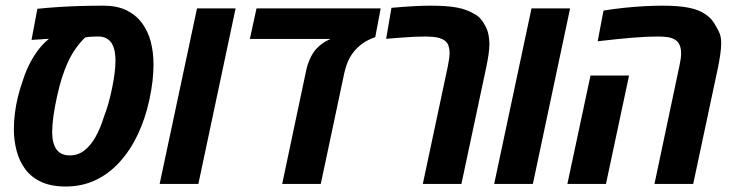

<svg xmlns="http://www.w3.org/2000/svg" viewBox="-20 -661 2634 690"><path d="M216.3 9.3Q164.1 9.3 128.2 -7.3Q92.3 -23.9 70.8 -53Q49.3 -82 39.6 -119.4Q29.8 -156.7 29.8 -197.3Q29.8 -223.1 33.4 -253.2Q37.1 -283.2 44.4 -313.2Q51.8 -343.3 61.5 -370.1Q76.7 -418.9 101.1 -458Q125.5 -497.1 155.8 -521.5Q148.9 -521.5 141.1 -520.8Q133.3 -520 124.8 -519.5Q116.2 -519 107.9 -518.6Q99.6 -518.1 93.3 -517.6L114.3 -629.4Q152.3 -633.3 189.7 -635.7Q227.1 -638.2 266.8 -639.4Q306.6 -640.6 352.1 -640.6Q400.9 -640.6 435.1 -623.8Q469.2 -606.9 490.7 -577.6Q512.2 -548.3 522 -510.3Q531.7 -472.2 531.7 -429.7Q531.7 -400.9 528.1 -369.4Q524.4 -337.9 517.1 -303.7Q502.4 -234.9 475.1 -177.5Q447.8 -120.1 409.4 -78.1Q371.1 -36.1 322.8 -13.4Q274.4 9.3 216.3 9.3ZM231 -102.5Q260.3 -102.5 283 -120.1Q305.7 -137.7 323.2 -168.7Q340.8 -199.7 353.5 -241.2Q362.8 -264.6 370.4 -292.2Q377.9 -319.8 383.5 -347.7Q389.2 -375.5 392.1 -400.1Q395 -424.8 395 -443.4Q395 -465.3 390.6 -482.9Q386.2 -500.5 377 -511.7Q369.6 -520 358.9 -524.9Q348.1 -529.8 334.5 -529.8Q325.2 -529.8 316.7 -529.5Q308.1 -529.3 300.5 -528.6Q293 -527.8 286.1 -526.4Q248 -489.7 224.1 -437.7Q200.2 -385.7 185.1 -314.9Q176.3 -275.4 171.9 -242.9Q167.5 -210.4 167.5 -186.5Q167.5 -146 182.9 -124.3Q198.2 -102.5 231 -102.5Z M553.7 0 688 -630.9H826.7L692.9 0Z M994.1 0 1080.1 -406.7Q1084.5 -428.2 1094 -449.5Q1103.5 -470.7 1116.2 -484.9Q1126 -495.6 1137.7 -504.2Q1149.4 -512.7 1162.6 -518.6L1168 -521H877.9L901.9 -630.9H1348.1L1328.6 -527.8Q1312 -522 1296.6 -513.4Q1281.2 -504.9 1266.6 -491.2Q1248.5 -474.6 1236.6 -452.9Q1224.6 -431.2 1217.3 -398.4L1132.8 0Z M1499.5 0 1589.4 -422.9Q1591.8 -436 1593.8 -448.5Q1595.7 -460.9 1595.7 -470.7Q1595.7 -483.4 1592.3 -494.9Q1588.9 -506.3 1581.1 -512.7Q1577.1 -516.6 1571.5 -519.3Q1565.9 -522 1559.1 -524.4Q1548.8 -527.3 1534.9 -528.6Q1521 -529.8 1509.8 -529.8Q1491.2 -529.8 1468 -528.8Q1444.8 -527.8 1418.9 -525.6Q1393.1 -523.4 1367.7 -521.5L1386.7 -632.8Q1429.2 -636.7 1464.8 -638.7Q1500.5 -640.6 1528.3 -640.6Q1585.4 -640.6 1621.1 -634Q1656.7 -627.4 1681.2 -612.8Q1696.3 -605.5 1706.1 -594.5Q1715.8 -583.5 1722.2 -571.3Q1731.4 -555.7 1735.1 -538.1Q1738.8 -520.5 1738.8 -503.9Q1738.8 -486.8 1735.6 -464.6Q1732.4 -442.4 1727.1 -417.5L1638.2 0Z M1755.9 0 1890.1 -630.9H2028.8L1895 0Z M2332 0 2421.4 -422.9Q2424.3 -436 2426 -447.5Q2427.7 -459 2427.7 -469.7Q2427.7 -488.3 2421.6 -501Q2415.5 -513.7 2402.8 -520Q2392.6 -525.9 2377 -527.8Q2361.3 -529.8 2343.8 -529.8Q2305.7 -529.8 2252 -525.4Q2198.2 -521 2127.9 -512.7L2148.9 -623Q2184.6 -628.9 2221.9 -632.8Q2259.3 -636.7 2295.2 -638.7Q2331.1 -640.6 2362.3 -640.6Q2417.5 -640.6 2453.9 -633.5Q2490.2 -626.5 2512.7 -611.3Q2527.8 -601.6 2538.1 -589.4Q2548.3 -577.1 2554.7 -563.5Q2562 -552.7 2566.9 -539.1Q2571.8 -525.4 2571.8 -505.9Q2571.8 -488.8 2568.6 -466.3Q2565.4 -443.8 2560.1 -417.5L2471.2 0ZM2019 0 2102.1 -389.6H2240.7L2157.7 0Z"/></svg>

Font: Open Sans SemiCondensed
Style: Bold Italic
Weight: 700
Width: 4
Italic angle: -12°
Designer: Monotype Design Team
Foundry: Monotype Imaging Inc.
Version: Version 3.003